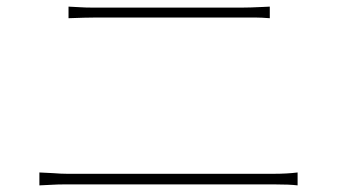

<svg xmlns="http://www.w3.org/2000/svg" viewBox="-20 -643 1040 580"><path d="M225 -621Q237 -620 266 -620H310H389H486H583H663H709Q734 -620 774 -622L795 -623V-588Q769 -590 754 -590H709H664H584H486H389H310H266Q241 -590 187 -588V-623ZM140 -120Q164 -118 183 -118H434H556H670H759H807Q847 -118 879 -122V-83Q855 -86 807 -86H556H434H320H231H183Q152 -86 140 -85L99 -83V-122Z"/></svg>

Font: Merged Yaku Han JP Thin
Style: Regular
Weight: 250
Designer: Ryoko NISHIZUKA 西塚涼子 (kana, bopomofo & ideographs); Paul D. Hunt (Latin, Greek & Cyrillic); Sandoll Communications 산돌커뮤니
Foundry: Adobe
Version: Version 2.004